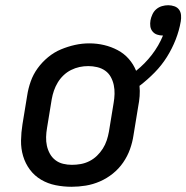

<svg xmlns="http://www.w3.org/2000/svg" viewBox="-20 -707 713 735"><path d="M254 8Q223 8 193 2Q163 -4 137.5 -19Q112 -34 94.5 -57.5Q77 -81 68.5 -109.5Q60 -138 60.5 -169Q61 -200 66 -231L84 -341Q88 -368 97.5 -395Q107 -422 124 -445.5Q141 -469 164 -488Q187 -507 213.5 -518Q240 -529 267 -535Q294 -541 322 -541Q351 -541 378.5 -534.5Q406 -528 430.5 -515Q455 -502 473 -481.5Q491 -461 501 -436Q535 -463 561.5 -497.5Q588 -532 604 -571Q604 -571 604 -571Q604 -571 603 -571Q592 -571 581.5 -574.5Q571 -578 564 -586.5Q557 -595 555.5 -606Q554 -617 556 -629Q558 -640 563.5 -652Q569 -664 578.5 -672Q588 -680 600 -683.5Q612 -687 624 -687Q636 -687 647.5 -683Q659 -679 665.5 -670Q672 -661 673 -649Q674 -637 672 -625Q666 -590 652.5 -555.5Q639 -521 619 -489Q599 -457 572 -429.5Q545 -402 515 -379Q515 -379 514.5 -379Q514 -379 514 -379Q516 -359 514.5 -339Q513 -319 509 -299L491 -189Q487 -162 477.5 -135.5Q468 -109 451.5 -85Q435 -61 412 -42.5Q389 -24 362.5 -12.5Q336 -1 308.5 3.5Q281 8 254 8ZM255 -76Q272 -76 289 -79Q306 -82 322 -90Q338 -98 351 -110.5Q364 -123 373.5 -138Q383 -153 388.5 -169.5Q394 -186 397 -203L415 -313Q418 -330 418.5 -347.5Q419 -365 415.5 -381.5Q412 -398 404 -412.5Q396 -427 382.5 -436.5Q369 -446 352 -450Q335 -454 318 -454Q301 -454 284.5 -450.5Q268 -447 252 -439Q236 -431 223 -418.5Q210 -406 201 -391Q192 -376 186.5 -360Q181 -344 178 -327L160 -217Q157 -200 156.5 -182.5Q156 -165 159.5 -149Q163 -133 171 -118.5Q179 -104 192 -94Q205 -84 221.5 -80Q238 -76 255 -76Q255 -76 255 -76Q255 -76 255 -76Z"/></svg>

Font: Iosevka Slab Medium Extended
Style: Italic
Weight: 500
Width: 7
Italic angle: -9°
Monospace: yes
Designer: Belleve Invis
Foundry: Belleve Invis
Version: Version 11.1.0; ttfautohint (v1.8.3)